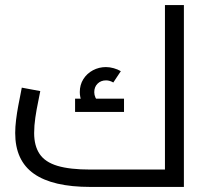

<svg xmlns="http://www.w3.org/2000/svg" viewBox="-20 -738 822 758"><path d="M337 0Q188 0 114 -52Q40 -104 40 -213Q40 -236.8 43.5 -265.2Q47 -293.6 52 -320Q57 -346.4 61 -365.9Q65 -385.4 66 -392L139 -378.4Q136.2 -362 130.2 -333.9Q124.2 -305.8 119.5 -273.7Q114.8 -241.6 114.8 -212.6Q114.8 -162.5 136.3 -130.3Q157.7 -98.1 206.7 -83.3Q255.6 -68.6 337 -68.6H665.9L631.2 -40.1V-717.9H706V0ZM328 -296.8Q311.8 -316.2 303.4 -335.1Q295 -354 295 -374.5Q295 -403.3 309.1 -425.6Q323.2 -448 346.9 -460.6Q370.7 -473.2 398.1 -473.2Q413.3 -473.2 429.1 -468.7Q445 -464.2 457 -457L427.3 -412.3Q413.1 -420.7 398.7 -420.7Q378.3 -420.7 365.2 -407.7Q352.1 -394.7 352.1 -373.9Q352.1 -352.9 370.9 -331.8ZM276.4 -296V-348.5H469.6V-296Z"/></svg>

Font: Titillium Web
Style: Bold
Weight: 700
Designer: Mohamed Gaber, Accademia di Belle Arti di Urbino
Foundry: Kief Type Foundry, Accademia di Belle Arti di Urbino
Version: Version 3.000